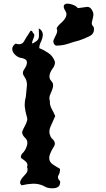

<svg xmlns="http://www.w3.org/2000/svg" viewBox="-20 -1037 578 1044"><path d="M218.8 -25.4Q192.4 -38.1 163.1 -38.1Q163.1 -38.1 158.7 -38.1Q127 -36.6 97.7 -29.3Q89.8 -36.1 89.4 -42.5Q88.9 -49.3 92.3 -56.2Q100.6 -71.8 118.2 -89.4Q129.9 -101.6 129.9 -114.7Q129.9 -121.6 127 -128.4Q130.4 -137.2 128.9 -143.6Q127.4 -149.9 123.5 -154.8Q113.8 -165.5 100.1 -173.8Q93.3 -177.7 93.3 -184.6Q93.3 -191.9 100.6 -202.1Q117.7 -216.8 126.5 -245.1Q128.9 -253.4 128.9 -260.3Q128.9 -277.8 113.8 -290Q100.6 -304.2 100.6 -316.9Q100.6 -322.3 103 -327.6Q110.8 -344.2 120.1 -362.3Q125 -371.6 127.4 -381.8Q129.9 -392.1 125.5 -403.8Q117.2 -430.7 114.7 -457.5Q114.3 -462.9 114.3 -468.3Q114.3 -489.7 120.6 -511.7Q122.6 -539.6 126 -568.8Q126.5 -573.2 126.5 -577.6Q126.5 -601.6 110.8 -622.6Q104.5 -630.9 104.5 -640.1Q104.5 -650.4 112.3 -661.1Q126.5 -681.6 126.5 -697.8Q126.5 -705.6 121.1 -711.4Q115.2 -717.3 100.6 -721.2Q81.1 -722.2 63.5 -737.8Q46.4 -753.9 46.4 -771.5Q46.9 -779.3 51.3 -786.6Q55.7 -793.9 65.4 -799.8Q75.7 -796.4 84 -796.4Q101.6 -796.4 110.4 -812Q123.5 -835.4 137.7 -856Q143.1 -867.7 148.4 -869.6Q154.3 -872.1 159.2 -857.9Q171.9 -850.6 163.1 -831.1Q154.3 -811 154.3 -803.7Q154.3 -800.3 157.2 -800.8Q160.6 -801.8 169.9 -808.1Q191.9 -819.3 191.9 -840.8Q191.9 -842.3 191.9 -843.8Q190.9 -867.7 190.9 -882.8Q197.8 -878.9 202.6 -874Q206.1 -870.6 208 -866.7Q212.9 -857.9 212.9 -848.6Q212.4 -830.6 203.1 -811Q193.4 -791.5 193.4 -775.4Q218.3 -765.6 242.7 -749Q267.6 -732.4 278.3 -702.6Q278.8 -700.2 278.8 -697.8Q278.8 -682.1 268.1 -667Q255.4 -650.4 250.5 -633.3Q247.6 -624 249.5 -614.3Q251 -604.5 260.7 -594.2Q268.1 -585.9 268.6 -577.1Q269.5 -568.4 267.1 -559.6Q262.2 -543 253.9 -525.4Q248.5 -514.6 248.5 -503.9Q248.5 -496.6 251 -488.8Q251 -488.8 251 -483.4Q251 -463.4 260.7 -445.8Q271.5 -426.3 280.3 -405.8Q267.6 -378.4 253.9 -346.7Q248.5 -334 248.5 -321.3Q248.5 -303.2 260.3 -285.6Q278.3 -271.5 278.3 -256.3Q278.3 -247.6 272.5 -238.8Q256.3 -213.9 249 -189.9Q247.6 -183.6 247.6 -177.7Q247.6 -157.7 264.6 -145Q287.1 -129.4 306.2 -119.1Q306.2 -119.1 306.2 -113.8Q306.2 -97.7 298.3 -84.5Q294.9 -79.1 294.9 -73.7Q294.9 -63.5 306.6 -52.2Q307.1 -49.3 307.1 -46.4Q307.1 -17.1 274.9 -13.7Q269 -13.2 263.7 -13.2Q236.3 -13.2 218.8 -25.4ZM276.4 -794.4Q265.6 -809.6 272.9 -823.2Q279.8 -836.4 286.1 -850.6Q289.6 -857.9 291 -866.2Q292 -874 288.1 -883.3Q295.9 -898.4 312.5 -912.6Q329.1 -926.8 337.4 -942.9Q341.3 -951.2 341.3 -960.9Q340.8 -970.7 333 -981.9Q327.1 -991.7 326.7 -998.5Q325.7 -1004.9 328.6 -1009.3Q333.5 -1017.1 346.7 -1017.1Q354.5 -1017.1 364.7 -1014.6Q393.1 -1007.3 403.3 -992.7Q426.3 -995.6 449.7 -999Q452.1 -999.5 454.6 -999.5Q474.6 -999.5 484.9 -972.7Q488.3 -964.8 487.8 -957.5Q487.8 -949.7 485.8 -942.9Q481.9 -929.2 479.5 -916Q476.6 -902.8 489.7 -889.6Q491.2 -883.8 491.2 -877.9Q491.2 -852.5 466.8 -840.3Q437 -825.7 411.6 -817.4Q380.4 -809.6 349.1 -798.8Q319.3 -789.1 288.6 -789.1Q287.1 -789.1 285.6 -789.1Q283.7 -789.6 280.3 -791Q279.3 -792.5 276.4 -794.4Z"/></svg>

Font: Brazier Flame
Style: Regular
Weight: 400
Designer: Walter E Stewart
Version: 0.1